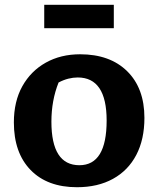

<svg xmlns="http://www.w3.org/2000/svg" viewBox="-20 -772 662 803"><path d="M302 11Q178 11 108 -61Q38 -133 38 -260Q38 -348 73.5 -411.5Q109 -475 171.5 -510Q234 -545 315 -545Q440 -545 512 -474Q584 -403 584 -279Q584 -189 550 -124Q516 -59 452.5 -24Q389 11 302 11ZM312 -81Q426 -81 426 -268Q426 -448 305 -448Q286 -448 266 -443Q246 -438 225 -427Q195 -352 195 -263Q195 -81 312 -81ZM165 -654V-752H456V-654Z"/></svg>

Font: Piazzolla SC
Style: Bold
Weight: 700
Designer: Juan Pablo del Peral
Foundry: Huerta Tipografica
Version: Version 1.330